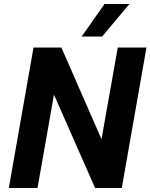

<svg xmlns="http://www.w3.org/2000/svg" viewBox="-20 -937 750 957"><path d="M710 -700 587 0H454L249 -465L167 0H24L147 -700H286L486 -243L567 -700ZM501 -917H625L489 -755H387Z"/></svg>

Font: Sarabun
Style: Bold Italic
Weight: 700
Italic angle: -10°
Designer: Suppakit Chalermlarp | Katatrad Co.,Ltd.
Foundry: Cadson Demak Co.,Ltd.
Version: Version 1.000; ttfautohint (v1.6)